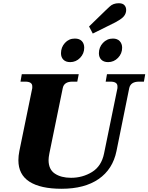

<svg xmlns="http://www.w3.org/2000/svg" viewBox="-20 -1160 920 1190"><path d="M532 -996 636 -1097Q638 -1098 659.5 -1119Q681 -1140 716 -1140Q740 -1140 751 -1128Q762 -1116 762 -1098Q762 -1091 761 -1087Q757 -1067 741.5 -1052.5Q726 -1038 694 -1021L555 -952ZM358 -830Q358 -867 382.5 -894Q407 -921 444 -921Q472 -921 487 -905.5Q502 -890 502 -864Q502 -828 476.5 -801.5Q451 -775 415 -775Q388 -775 373 -790Q358 -805 358 -830ZM593 -830Q593 -867 618 -894Q643 -921 680 -921Q707 -921 722 -905Q737 -889 737 -864Q737 -828 711.5 -801.5Q686 -775 650 -775Q623 -775 608 -790Q593 -805 593 -830ZM94 -167Q94 -194 100 -224L180 -614V-625Q180 -654 136 -654H107L115 -700H468L459 -654H429Q377 -654 369 -614L286 -209Q281 -184 281 -168Q281 -110 320 -84Q359 -58 420 -58Q492 -58 550.5 -94Q609 -130 625 -209L708 -614V-625Q708 -654 664 -654H635L643 -700H880L872 -654H842Q790 -654 781 -614L702 -224Q679 -111 591.5 -50.5Q504 10 362 10Q231 10 162.5 -34Q94 -78 94 -167Z"/></svg>

Font: Taviraj ExtraBold
Style: Italic
Weight: 800
Italic angle: -12°
Designer: Katatrad Team
Foundry: CadsonDemak
Version: Version 1.001